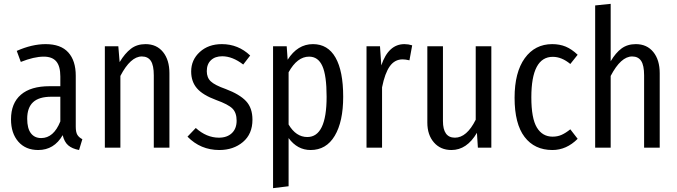

<svg xmlns="http://www.w3.org/2000/svg" viewBox="-20 -766 3514 996"><path d="M373 -108.9Q373 -80.6 381.1 -66.9Q389.2 -53.2 407.2 -43.9L390.1 12.2Q354 5.4 333.7 -12.2Q313.5 -29.8 305.2 -64.9Q260.7 12.2 178.2 12.2Q112.8 12.2 75 -31.2Q37.1 -74.7 37.1 -147Q37.1 -230.5 88.4 -274.7Q139.6 -318.8 236.8 -318.8H293V-369.1Q293 -422.4 272 -447.3Q251 -472.2 207 -472.2Q156.7 -472.2 87.9 -444.8L66.9 -502Q146 -537.1 216.8 -537.1Q295.4 -537.1 334.2 -494.1Q373 -451.2 373 -373ZM193.8 -49.8Q258.3 -49.8 293 -136.2V-264.2H246.1Q182.1 -264.2 151.6 -235.8Q121.1 -207.5 121.1 -149.9Q121.1 -100.1 140.1 -75Q159.2 -49.8 193.8 -49.8Z M734.9 -537.1Q792.5 -537.1 825.7 -496.1Q858.9 -455.1 858.9 -386.2V0H777.8V-375Q777.8 -427.2 762.5 -450.2Q747.1 -473.1 715.8 -473.1Q657.2 -473.1 604.5 -372.1V0H523.9V-525.9H593.8L600.6 -443.8Q627.9 -489.3 659.2 -513.2Q690.4 -537.1 734.9 -537.1Z M1130.9 -537.1Q1215.8 -537.1 1277.8 -478L1241.7 -431.2Q1186 -474.1 1132.8 -474.1Q1095.7 -474.1 1074.2 -453.6Q1052.7 -433.1 1052.7 -397Q1052.7 -363.3 1073.5 -343.8Q1094.2 -324.2 1150.9 -304.2Q1223.1 -276.9 1256.3 -241.5Q1289.6 -206.1 1289.6 -145Q1289.6 -70.8 1240.2 -29.3Q1190.9 12.2 1117.7 12.2Q1020.5 12.2 952.6 -57.1L995.6 -102.1Q1051.3 -51.8 1115.7 -51.8Q1157.7 -51.8 1182.6 -75.2Q1207.5 -98.6 1207.5 -140.1Q1207.5 -181.2 1185.8 -202.9Q1164.1 -224.6 1101.6 -247.1Q1031.7 -272.9 1001.7 -307.9Q971.7 -342.8 971.7 -395Q971.7 -455.6 1016.4 -496.3Q1061 -537.1 1130.9 -537.1Z M1603.5 -537.1Q1680.7 -537.1 1720.5 -467.3Q1760.3 -397.5 1760.3 -264.2Q1760.3 -134.8 1716.3 -61.3Q1672.4 12.2 1591.3 12.2Q1522.5 12.2 1477.1 -49.8V200.2L1396.5 210V-525.9H1467.3L1472.2 -456.1Q1523.4 -537.1 1603.5 -537.1ZM1574.2 -55.2Q1674.3 -55.2 1674.3 -264.2Q1674.3 -374.5 1652.3 -423.3Q1630.4 -472.2 1583.5 -472.2Q1522 -472.2 1477.1 -391.1V-120.1Q1515.6 -55.2 1574.2 -55.2Z M2078.1 -537.1Q2098.1 -537.1 2118.2 -530.8L2104 -453.1Q2083.5 -458 2068.4 -458Q2027.8 -458 2002.2 -422.4Q1976.6 -386.7 1961.9 -313V0H1881.3V-525.9H1951.2L1958 -426.8Q1995.1 -537.1 2078.1 -537.1Z M2528.8 -525.9V0H2459L2454.1 -77.1Q2401.9 12.2 2321.8 12.2Q2265.1 12.2 2231 -27.1Q2196.8 -66.4 2196.8 -129.9V-525.9H2277.8V-138.2Q2277.8 -51.8 2339.8 -51.8Q2401.4 -51.8 2447.8 -145V-525.9Z M2844.7 -537.1Q2883.3 -537.1 2914.6 -524.2Q2945.8 -511.2 2976.6 -481.9L2938.5 -434.1Q2893.6 -471.2 2847.7 -471.2Q2736.3 -471.2 2736.3 -261.2Q2736.3 -152.3 2764.9 -104.7Q2793.5 -57.1 2846.7 -57.1Q2872.1 -57.1 2893.1 -66.4Q2914.1 -75.7 2938.5 -95.2L2976.6 -45.9Q2918.5 12.2 2845.7 12.2Q2752.9 12.2 2701.2 -55.7Q2649.4 -123.5 2649.4 -258.8Q2649.4 -390.6 2702.1 -463.9Q2754.9 -537.1 2844.7 -537.1Z M3278.3 -537.1Q3335.9 -537.1 3369.1 -496.1Q3402.3 -455.1 3402.3 -386.2V0H3321.3V-375Q3321.3 -427.2 3305.9 -450.2Q3290.5 -473.1 3259.3 -473.1Q3200.7 -473.1 3147.9 -372.1V0H3067.4V-737.8L3147.9 -746.1V-448.2Q3173.8 -492.2 3204.3 -514.6Q3234.9 -537.1 3278.3 -537.1Z"/></svg>

Font: Fira Sans Compressed Book
Style: Regular
Weight: 350
Width: 1
Designer: Carrois Corporate & Edenspiekermann AG
Foundry: Carrois Corporate GbR & Edenspiekermann AG
Version: Version 4.203;PS 004.203;hotconv 1.0.88;makeotf.lib2.5.64775